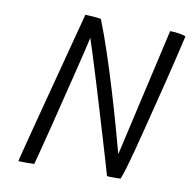

<svg xmlns="http://www.w3.org/2000/svg" viewBox="-74 -710 789 788"><g transform="rotate(10 320.5 -316.0)"><path d="M119 2.5Q110.5 3 97.8 3.2Q85 3.5 72.8 3.2Q60.5 3 52.5 2.5Q55 -8.5 65.2 -48.5Q75.5 -88.5 90.5 -146.2Q105.5 -204 122.8 -269.8Q140 -335.5 156.8 -399Q173.5 -462.5 186.5 -512.5Q194 -540 200.2 -564.2Q206.5 -588.5 211.5 -607Q216.5 -625.5 219 -636.5Q225.5 -636.5 234.5 -636Q243.5 -635.5 253.5 -634.8Q263.5 -634 272 -633Q280.5 -632 285 -630.5Q309.5 -568.5 333.5 -496Q357.5 -423.5 379.5 -350.2Q401.5 -277 420 -211.2Q438.5 -145.5 451.5 -96.5L573.5 -631Q582.5 -631 592 -630.2Q601.5 -629.5 610.2 -628Q619 -626.5 626.5 -624.8Q634 -623 639 -620.5Q631.5 -587.5 620.2 -540.2Q609 -493 595.5 -438Q582 -383 567.5 -326.5Q553 -270 540 -217.8Q527 -165.5 516 -124.5Q510 -102 504.2 -81.5Q498.5 -61 493.5 -44.2Q488.5 -27.5 484.5 -16Q480.5 -4.5 478.5 0.5Q470 1 462.8 1Q455.5 1 449 1Q441.5 1 434.5 1Q427.5 1 421.5 0Q417 -16.5 405.2 -56.5Q393.5 -96.5 377.2 -150.8Q361 -205 343 -265Q325 -325 307.8 -381.2Q290.5 -437.5 276.8 -481.2Q263 -525 255.5 -547Q252.5 -531.5 242.5 -489.8Q232.5 -448 218.5 -391.8Q204.5 -335.5 189.2 -274Q174 -212.5 159.8 -155.5Q145.5 -98.5 134.5 -56.5Q123.5 -14.5 119 2.5Z"/></g></svg>

Font: Grandstander Thin ExtraLight
Style: Italic
Weight: 250
Italic angle: -15°
Version: Version 1.200